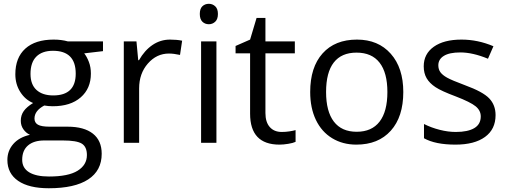

<svg xmlns="http://www.w3.org/2000/svg" viewBox="-20 -754 2683 1014"><path d="M523.9 -535.2V-483.9L424.8 -472.2Q438.5 -455.1 449.2 -427.5Q460 -399.9 460 -365.2Q460 -286.6 406.2 -239.7Q352.5 -192.9 258.8 -192.9Q234.9 -192.9 213.9 -196.8Q162.1 -169.4 162.1 -127.9Q162.1 -106 180.2 -95.5Q198.2 -85 242.2 -85H336.9Q423.8 -85 470.5 -48.3Q517.1 -11.7 517.1 58.1Q517.1 147 445.8 193.6Q374.5 240.2 237.8 240.2Q132.8 240.2 75.9 201.2Q19 162.1 19 90.8Q19 42 50.3 6.3Q81.5 -29.3 138.2 -42Q117.7 -51.3 103.8 -70.8Q89.8 -90.3 89.8 -116.2Q89.8 -145.5 105.5 -167.5Q121.1 -189.5 154.8 -210Q113.3 -227.1 87.2 -268.1Q61 -309.1 61 -361.8Q61 -449.7 113.8 -497.3Q166.5 -544.9 263.2 -544.9Q305.2 -544.9 338.9 -535.2ZM97.2 89.8Q97.2 133.3 133.8 155.8Q170.4 178.2 238.8 178.2Q340.8 178.2 389.9 147.7Q439 117.2 439 64.9Q439 21.5 412.1 4.6Q385.3 -12.2 311 -12.2H213.9Q158.7 -12.2 127.9 14.2Q97.2 40.5 97.2 89.8ZM141.1 -363.8Q141.1 -307.6 172.9 -278.8Q204.6 -250 261.2 -250Q379.9 -250 379.9 -365.2Q379.9 -485.8 259.8 -485.8Q202.6 -485.8 171.9 -455.1Q141.1 -424.3 141.1 -363.8Z M877.9 -544.9Q913.6 -544.9 941.9 -539.1L930.7 -463.9Q897.5 -471.2 872.1 -471.2Q807.1 -471.2 761 -418.5Q714.8 -365.7 714.8 -287.1V0H633.8V-535.2H700.7L710 -436H713.9Q743.7 -488.3 785.6 -516.6Q827.6 -544.9 877.9 -544.9Z M1123 0H1042V-535.2H1123ZM1035.2 -680.2Q1035.2 -708 1048.8 -720.9Q1062.5 -733.9 1083 -733.9Q1102.5 -733.9 1116.7 -720.7Q1130.9 -707.5 1130.9 -680.2Q1130.9 -652.8 1116.7 -639.4Q1102.5 -626 1083 -626Q1062.5 -626 1048.8 -639.4Q1035.2 -652.8 1035.2 -680.2Z M1467.8 -57.1Q1489.3 -57.1 1509.3 -60.3Q1529.3 -63.5 1541 -66.9V-4.9Q1527.8 1.5 1502.2 5.6Q1476.6 9.8 1456.1 9.8Q1300.8 9.8 1300.8 -153.8V-472.2H1224.1V-511.2L1300.8 -544.9L1335 -659.2H1381.8V-535.2H1537.1V-472.2H1381.8V-157.2Q1381.8 -108.9 1404.8 -83Q1427.7 -57.1 1467.8 -57.1Z M2109.9 -268.1Q2109.9 -137.2 2043.9 -63.7Q1978 9.8 1861.8 9.8Q1790 9.8 1734.4 -23.9Q1678.7 -57.6 1648.4 -120.6Q1618.2 -183.6 1618.2 -268.1Q1618.2 -398.9 1683.6 -471.9Q1749 -544.9 1865.2 -544.9Q1977.5 -544.9 2043.7 -470.2Q2109.9 -395.5 2109.9 -268.1ZM1702.1 -268.1Q1702.1 -165.5 1743.2 -111.8Q1784.2 -58.1 1863.8 -58.1Q1943.4 -58.1 1984.6 -111.6Q2025.9 -165 2025.9 -268.1Q2025.9 -370.1 1984.6 -423.1Q1943.4 -476.1 1862.8 -476.1Q1783.2 -476.1 1742.7 -423.8Q1702.1 -371.6 1702.1 -268.1Z M2597.2 -146Q2597.2 -71.3 2541.5 -30.8Q2485.8 9.8 2385.3 9.8Q2278.8 9.8 2219.2 -23.9V-99.1Q2257.8 -79.6 2302 -68.4Q2346.2 -57.1 2387.2 -57.1Q2450.7 -57.1 2484.9 -77.4Q2519 -97.7 2519 -139.2Q2519 -170.4 2491.9 -192.6Q2464.8 -214.8 2386.2 -245.1Q2311.5 -272.9 2280 -293.7Q2248.5 -314.5 2233.2 -340.8Q2217.8 -367.2 2217.8 -403.8Q2217.8 -469.2 2271 -507.1Q2324.2 -544.9 2417 -544.9Q2503.4 -544.9 2585.9 -509.8L2557.1 -443.8Q2476.6 -477.1 2411.1 -477.1Q2353.5 -477.1 2324.2 -459Q2294.9 -440.9 2294.9 -409.2Q2294.9 -387.7 2305.9 -372.6Q2316.9 -357.4 2341.3 -343.8Q2365.7 -330.1 2435.1 -304.2Q2530.3 -269.5 2563.7 -234.4Q2597.2 -199.2 2597.2 -146Z"/></svg>

Font: f02100778
Style: Regular
Weight: 400
Foundry: Ascender Corporation
Version: Version 1.10